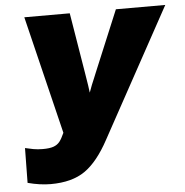

<svg xmlns="http://www.w3.org/2000/svg" viewBox="-52 -764 795 825"><g transform="rotate(-5 345.5 -352.0)"><path d="M35 -4 37 -154Q53 -150 72 -146.5Q91 -143 113 -143Q143 -143 159.5 -149Q176 -155 186 -167.5Q196 -180 207 -205L83 -714H279L322 -453Q333 -387 335 -367Q347 -401 359 -428L368 -450L478 -714H691L387 -159Q338 -68 282 -29Q226 10 134 10Q88 10 35 -4Z"/></g></svg>

Font: Noto Sans Display Black
Style: Italic
Weight: 900
Italic angle: -12°
Designer: Monotype Design team
Foundry: Monotype Imaging Inc.
Version: Version 1.000